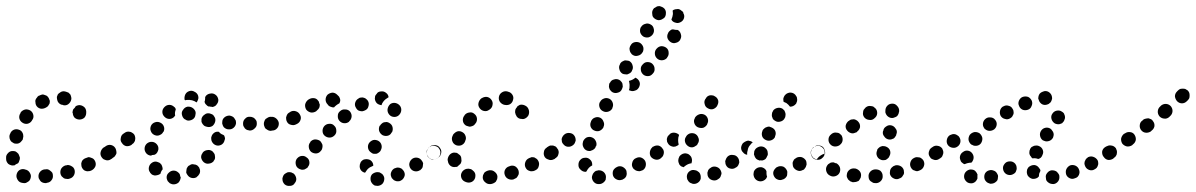

<svg xmlns="http://www.w3.org/2000/svg" viewBox="-27 -576 3911 628"><path d="M54 23Q58 23 62 20Q66 18 69 15Q72 11 73 7Q76 -2 71 -10Q67 -18 58 -21Q57 -21 57 -21Q48 -25 39 -21Q31 -17 28 -8Q25 1 29 9Q33 18 41 21Q43 22 45 22Q49 23 54 23ZM141 14Q147 7 146 -2Q146 -7 144 -11Q141 -15 138 -17Q135 -20 130 -22Q126 -23 121 -22H119Q110 -21 104 -14Q98 -7 99 3Q99 7 102 11Q104 15 107 18Q111 21 115 22Q119 23 124 23L126 22Q136 21 141 14ZM215 -3Q219 -11 217 -20Q216 -24 213 -28Q210 -31 206 -33Q203 -35 198 -36Q194 -37 189 -35H187Q178 -32 173 -24Q169 -16 171 -7Q172 -3 175 1Q178 4 182 7Q186 9 190 9Q194 10 199 9L201 8Q210 6 215 -3ZM285 -32Q288 -40 284 -49Q282 -53 279 -56Q275 -59 271 -60Q267 -62 262 -62Q258 -61 254 -59L251 -58Q247 -56 244 -53Q241 -50 240 -46Q238 -41 239 -37Q239 -32 241 -28Q243 -24 246 -21Q249 -18 253 -17Q258 -15 262 -16Q267 -16 271 -18L273 -19Q281 -23 285 -32ZM8 -36Q4 -37 0 -40Q-3 -43 -5 -47Q-7 -51 -7 -56Q-7 -57 -7 -59Q-8 -68 -1 -75Q5 -82 14 -82Q19 -82 23 -81Q27 -79 30 -76Q34 -73 35 -69Q37 -65 38 -61Q38 -59 38 -58Q38 -54 36 -50Q35 -45 32 -42Q31 -41 30 -41Q25 -39 20 -35Q20 -35 19 -35Q18 -35 17 -35Q12 -34 8 -36ZM345 -64Q348 -67 348 -72Q349 -76 348 -80Q347 -85 345 -89Q342 -92 338 -95Q335 -97 330 -98Q326 -99 321 -98Q317 -97 313 -94L311 -93Q304 -87 302 -78Q300 -69 306 -61Q308 -58 312 -55Q316 -53 320 -52Q324 -51 329 -52Q333 -53 337 -56L339 -57Q343 -60 345 -64ZM4 -127Q4 -123 6 -119Q8 -114 11 -112Q15 -109 19 -107Q23 -106 28 -106Q32 -106 36 -108Q40 -110 43 -114Q46 -117 48 -121V-124Q50 -128 49 -133Q49 -137 47 -141Q45 -145 42 -148Q38 -151 34 -152Q25 -155 17 -151Q9 -147 6 -138L5 -136Q3 -131 4 -127ZM36 -190Q38 -180 46 -175Q53 -170 62 -171Q72 -173 77 -181L78 -183Q84 -190 82 -200Q80 -209 73 -214Q65 -219 56 -218Q47 -216 41 -209L40 -206Q35 -199 36 -190ZM247 -227Q239 -233 230 -232Q228 -232 226 -231Q223 -230 221 -229Q218 -223 213 -219Q211 -216 211 -213Q210 -210 210 -207Q210 -207 211 -207Q211 -198 217 -191Q224 -185 233 -185Q242 -185 249 -191Q255 -198 255 -207Q255 -210 255 -212Q254 -222 247 -227ZM94 -257Q91 -254 89 -249Q88 -245 89 -241Q89 -236 91 -232Q95 -224 104 -221Q113 -219 121 -223Q122 -223 123 -224Q127 -226 130 -229Q133 -233 135 -237Q136 -241 136 -246Q135 -250 133 -254Q131 -258 128 -261Q125 -264 120 -265Q116 -267 112 -267Q107 -266 103 -264Q102 -263 100 -263Q96 -261 94 -257ZM177 -277Q172 -276 169 -273Q165 -271 162 -267Q160 -263 159 -259Q159 -254 160 -250Q161 -245 163 -242Q166 -238 169 -236Q173 -233 178 -233Q179 -232 180 -232Q189 -230 196 -235Q204 -241 206 -250Q207 -254 206 -258Q205 -263 203 -267Q200 -270 197 -273Q193 -275 189 -276Q187 -277 185 -277Q181 -278 177 -277Z M557 21Q550 27 541 27H540Q536 27 532 25Q528 24 525 20Q521 17 520 13Q518 9 518 4Q518 -5 525 -11Q532 -18 541 -18Q546 -18 550 -16Q554 -14 557 -11Q558 -10 559 -9Q560 -8 561 -6Q562 -2 563 2Q563 3 564 3Q564 4 564 5Q563 14 557 21ZM623 -4Q626 -7 627 -12Q628 -16 627 -21Q626 -25 624 -29Q623 -29 623 -30Q622 -31 621 -32Q621 -32 621 -32Q619 -35 616 -36Q613 -38 609 -38Q605 -39 601 -39Q596 -38 593 -35H592Q588 -33 586 -29Q583 -25 583 -21Q582 -16 582 -12Q583 -8 586 -4Q591 4 600 6Q609 8 617 3V2Q621 0 623 -4ZM487 -3Q483 -2 479 -2Q474 -3 470 -5Q467 -8 464 -11V-12Q458 -19 460 -29Q462 -38 469 -43Q473 -46 477 -47Q481 -48 486 -47Q490 -46 494 -44Q498 -42 500 -38H501Q503 -34 504 -30Q505 -26 505 -22Q501 -18 499 -12Q498 -10 498 -8Q497 -8 497 -7Q496 -7 495 -6Q492 -4 487 -3ZM672 -49V-50Q675 -53 676 -57Q677 -62 676 -66Q676 -71 673 -75Q671 -78 668 -81Q660 -87 651 -85Q642 -84 636 -77V-76Q630 -69 631 -60Q633 -51 640 -45Q648 -39 657 -41Q666 -42 672 -49ZM350 -67Q353 -71 354 -75Q354 -80 353 -84Q352 -89 350 -92Q345 -100 335 -102Q326 -103 319 -98L315 -95Q311 -93 309 -89Q307 -85 306 -81Q305 -77 306 -72Q307 -68 310 -64Q315 -56 324 -55Q333 -53 341 -59L344 -61Q348 -63 350 -67ZM451 -75Q445 -83 446 -92Q447 -101 454 -107Q462 -113 471 -112Q480 -111 486 -104Q492 -97 491 -88V-87Q490 -82 487 -77Q484 -72 479 -70Q475 -69 471 -69Q469 -68 467 -67Q467 -67 467 -67Q467 -67 466 -67Q457 -68 451 -75ZM412 -111Q415 -115 415 -119Q416 -124 415 -128Q414 -133 412 -136Q409 -140 405 -142Q401 -145 397 -145Q393 -146 388 -145Q384 -144 380 -141L377 -139Q369 -134 368 -124Q366 -115 372 -108Q377 -100 386 -98Q395 -97 403 -102L406 -105Q410 -107 412 -111ZM707 -115V-116Q709 -120 709 -124Q708 -129 706 -133Q704 -134 703 -135Q694 -138 689 -145Q688 -145 687 -145Q680 -146 674 -142Q667 -137 665 -130Q663 -126 664 -121Q664 -117 666 -113Q668 -109 671 -106Q674 -103 679 -101Q687 -98 696 -102Q704 -106 707 -115ZM466 -148Q463 -156 467 -165Q471 -173 480 -176Q489 -179 497 -175Q506 -171 509 -162Q512 -154 508 -145H507Q504 -138 497 -135Q490 -131 482 -133Q481 -133 480 -134Q479 -134 479 -134Q478 -134 477 -135Q469 -139 466 -148ZM867 -150Q871 -152 875 -155Q878 -158 879 -162Q881 -167 881 -171Q881 -180 875 -187Q868 -193 859 -194H858Q854 -194 850 -192Q846 -190 842 -187Q839 -184 838 -180Q836 -175 836 -171Q836 -167 838 -162Q839 -158 842 -155Q846 -152 850 -150Q854 -149 858 -149H859Q863 -148 867 -150ZM806 -156Q813 -162 813 -171Q813 -176 812 -180Q810 -184 807 -187Q804 -191 800 -192Q796 -194 791 -194Q781 -195 775 -188Q768 -182 768 -172Q768 -168 769 -164Q771 -160 774 -156Q777 -153 781 -151Q785 -150 790 -149Q799 -149 806 -156ZM737 -158Q744 -164 745 -173Q745 -178 744 -182Q742 -186 739 -190Q737 -193 733 -195Q729 -197 724 -198Q714 -198 707 -192Q700 -186 700 -177Q699 -172 701 -168Q702 -164 705 -160Q708 -157 712 -155Q716 -153 720 -153H721Q730 -152 737 -158ZM668 -164Q675 -170 677 -179Q678 -183 677 -188Q676 -192 673 -196Q671 -200 667 -202Q663 -204 659 -205H658Q649 -207 642 -201Q634 -196 632 -187Q632 -182 632 -178Q633 -174 636 -170Q639 -166 642 -164Q646 -162 651 -161Q660 -159 668 -164ZM594 -182Q585 -180 578 -186H577Q570 -191 568 -201Q566 -210 572 -217Q577 -225 586 -227Q596 -228 603 -223Q609 -219 612 -212Q614 -206 612 -199Q612 -197 611 -195Q611 -194 610 -193Q610 -192 609 -191Q604 -184 594 -182ZM543 -194Q536 -187 527 -187Q518 -187 511 -194Q504 -201 504 -210Q504 -219 511 -226Q518 -233 527 -233Q536 -233 543 -226Q545 -225 546 -223Q547 -221 548 -219Q547 -217 547 -215Q544 -206 546 -198Q545 -197 544 -196Q544 -195 543 -194ZM651 -230Q648 -233 645 -236Q643 -239 642 -243Q644 -248 644 -254Q644 -256 644 -258Q645 -259 645 -260Q646 -261 646 -262Q652 -269 661 -270Q670 -272 678 -266Q685 -261 687 -251Q688 -242 682 -235Q680 -231 676 -229Q673 -227 668 -226Q665 -227 662 -227Q658 -228 654 -228Q653 -228 653 -229Q652 -229 651 -230ZM579 -267Q583 -275 592 -278Q601 -281 609 -276Q618 -272 621 -263Q622 -259 622 -255Q621 -250 619 -246Q619 -245 618 -244Q617 -242 616 -241Q609 -246 601 -248Q592 -250 583 -249Q580 -248 578 -248Q578 -248 578 -249Q578 -249 577 -249Q575 -258 579 -267Z M942 8Q941 -1 934 -8Q931 -10 926 -12Q922 -13 918 -13Q913 -13 909 -10Q905 -8 902 -5Q899 -1 898 3Q896 7 897 12Q897 16 899 20Q901 24 904 27Q911 33 921 32Q930 32 936 25V24Q943 17 942 8ZM1224 25Q1230 18 1230 8Q1230 4 1228 0Q1226 -4 1223 -7Q1219 -10 1215 -12Q1211 -13 1206 -13Q1197 -12 1190 -6Q1184 1 1185 11Q1185 15 1187 19Q1189 23 1192 26Q1195 29 1199 31Q1204 32 1208 32H1209Q1218 31 1224 25ZM1295 3Q1299 -5 1295 -14Q1293 -18 1290 -21Q1287 -25 1283 -26Q1279 -28 1274 -28Q1270 -28 1266 -26H1265Q1257 -23 1253 -14Q1249 -6 1253 3Q1254 7 1258 10Q1261 14 1265 15Q1269 17 1273 17Q1278 17 1282 16L1283 15Q1291 12 1295 3ZM1150 -37V-38Q1151 -42 1153 -46Q1156 -50 1159 -52Q1163 -55 1167 -55Q1172 -56 1176 -55Q1184 -54 1189 -48Q1194 -42 1194 -34Q1191 -33 1188 -31Q1180 -28 1174 -21Q1170 -16 1167 -11Q1158 -13 1153 -20Q1148 -28 1150 -37ZM1353 -25Q1356 -29 1356 -33Q1357 -38 1357 -42Q1356 -46 1353 -50Q1348 -58 1339 -60Q1330 -62 1322 -57Q1318 -54 1316 -51Q1313 -47 1312 -42Q1311 -38 1312 -34Q1313 -29 1315 -26Q1320 -18 1329 -16Q1338 -14 1346 -19H1347Q1350 -22 1353 -25ZM985 -46Q984 -56 976 -61Q969 -67 960 -66Q951 -65 945 -58L944 -57Q939 -50 940 -41Q941 -31 948 -26Q952 -23 956 -22Q960 -20 965 -21Q969 -21 973 -24Q977 -26 980 -29V-30Q986 -37 985 -46ZM1413 -73Q1415 -82 1409 -90Q1407 -94 1403 -96Q1399 -98 1395 -99Q1390 -100 1386 -99Q1382 -98 1378 -95Q1374 -92 1372 -89Q1369 -85 1368 -80Q1368 -76 1369 -72Q1370 -67 1372 -64Q1375 -60 1378 -58Q1382 -55 1387 -54Q1391 -54 1395 -55Q1400 -56 1403 -58L1404 -59Q1412 -64 1413 -73ZM1177 -91Q1179 -82 1187 -77Q1190 -74 1195 -73Q1199 -73 1204 -73Q1208 -74 1212 -77Q1215 -79 1218 -83V-84Q1223 -92 1221 -101Q1219 -110 1211 -115Q1208 -117 1203 -118Q1199 -119 1194 -118Q1190 -117 1186 -114Q1183 -112 1180 -108Q1175 -100 1177 -91ZM1027 -91Q1028 -95 1028 -99Q1028 -104 1025 -108Q1023 -112 1020 -115Q1013 -120 1003 -120Q994 -119 988 -112V-111Q982 -104 983 -95Q984 -85 991 -79Q998 -74 1007 -74Q1017 -75 1022 -82L1023 -83Q1026 -86 1027 -91ZM1073 -149Q1073 -159 1066 -165Q1060 -172 1050 -171Q1041 -171 1034 -164Q1028 -157 1028 -148Q1028 -138 1035 -132Q1042 -126 1051 -126Q1060 -126 1067 -133Q1074 -140 1073 -149ZM1213 -148Q1216 -139 1224 -134Q1232 -130 1241 -132Q1250 -134 1254 -143H1255Q1259 -151 1257 -160Q1255 -169 1246 -174Q1243 -176 1238 -177Q1234 -177 1229 -176Q1225 -175 1222 -172Q1218 -169 1216 -165H1215Q1211 -157 1213 -148ZM879 -156Q885 -162 885 -172Q885 -176 883 -180Q881 -184 878 -187Q875 -190 871 -192Q867 -194 862 -194Q861 -193 859 -193Q850 -193 843 -187Q836 -180 836 -171Q836 -162 843 -155Q850 -148 859 -148Q861 -148 863 -149Q873 -149 879 -156ZM956 -184Q959 -193 954 -201Q950 -209 941 -212Q932 -215 924 -211Q922 -210 921 -209Q917 -207 914 -204Q911 -200 910 -196Q908 -192 909 -187Q909 -183 911 -179Q915 -170 924 -168Q933 -165 941 -169Q943 -170 945 -171Q953 -175 956 -184ZM1123 -194Q1124 -203 1118 -211Q1112 -218 1102 -218Q1093 -219 1086 -213Q1078 -207 1078 -198Q1077 -188 1083 -181Q1089 -174 1098 -173Q1107 -172 1115 -178V-179Q1122 -185 1123 -194ZM1244 -204Q1249 -196 1258 -194Q1267 -192 1275 -197Q1283 -203 1285 -212Q1287 -221 1282 -229Q1276 -237 1267 -239Q1258 -241 1250 -236Q1243 -230 1241 -221Q1239 -212 1244 -204ZM1000 -255Q991 -256 983 -251L980 -249Q973 -243 971 -234Q970 -225 975 -217Q981 -210 990 -208Q999 -207 1007 -212L1010 -215Q1014 -218 1017 -223Q1019 -228 1019 -234Q1017 -238 1016 -243Q1016 -244 1015 -245Q1015 -245 1014 -246Q1009 -254 1000 -255ZM1178 -228Q1181 -237 1177 -245Q1175 -249 1171 -252Q1168 -255 1164 -256Q1159 -258 1155 -257Q1150 -257 1147 -255L1146 -254Q1138 -250 1135 -241Q1132 -232 1137 -224Q1139 -220 1142 -217Q1145 -214 1150 -213Q1154 -212 1158 -212Q1163 -213 1167 -215Q1176 -219 1178 -228ZM1038 -250Q1038 -259 1044 -266Q1051 -272 1060 -273Q1069 -273 1076 -266Q1079 -263 1082 -260Q1085 -255 1086 -249Q1086 -243 1083 -238Q1077 -235 1072 -231L1071 -230Q1068 -228 1066 -225Q1060 -224 1054 -227Q1048 -229 1045 -234Q1038 -241 1038 -250ZM1200 -262Q1202 -266 1205 -269Q1207 -273 1211 -275Q1215 -277 1220 -277H1221Q1229 -278 1236 -272Q1243 -267 1244 -258Q1241 -256 1238 -254Q1230 -249 1225 -241Q1222 -237 1221 -232Q1212 -233 1206 -238Q1200 -244 1199 -253Q1199 -257 1200 -262Z M1588 23Q1592 21 1595 18Q1597 14 1599 10Q1600 6 1600 1Q1599 -8 1591 -14Q1584 -20 1575 -19H1573Q1568 -18 1564 -16Q1560 -14 1557 -11Q1555 -7 1553 -3Q1552 1 1552 6Q1553 15 1561 21Q1568 27 1577 26H1579Q1584 25 1588 23ZM1516 19Q1524 15 1527 6Q1528 2 1528 -3Q1528 -7 1526 -11Q1524 -15 1520 -18Q1517 -21 1513 -23Q1512 -23 1511 -23Q1507 -25 1502 -24Q1498 -24 1494 -22Q1490 -20 1487 -17Q1484 -14 1482 -9Q1479 -1 1483 8Q1487 16 1496 19Q1497 20 1499 20Q1507 23 1516 19ZM1662 6Q1665 3 1667 -1Q1670 -5 1670 -10Q1670 -14 1669 -18Q1666 -27 1658 -32Q1650 -36 1641 -33L1639 -32Q1630 -30 1625 -21Q1621 -13 1624 -4Q1627 5 1635 9Q1643 13 1652 11L1654 10Q1659 8 1662 6ZM1735 -32Q1738 -41 1734 -49Q1732 -53 1729 -56Q1725 -59 1721 -61Q1717 -62 1712 -62Q1708 -61 1704 -59L1702 -58Q1694 -54 1691 -45Q1688 -36 1692 -28Q1694 -24 1697 -21Q1701 -18 1705 -17Q1709 -15 1714 -16Q1718 -16 1722 -18L1724 -19Q1733 -23 1735 -32ZM1446 -34Q1439 -40 1438 -49Q1438 -51 1437 -52Q1437 -61 1443 -69Q1449 -76 1458 -77Q1462 -77 1467 -76Q1471 -74 1474 -71Q1478 -69 1480 -65Q1482 -61 1482 -56Q1482 -55 1482 -55Q1483 -51 1482 -47Q1481 -43 1479 -40Q1474 -36 1470 -32Q1470 -31 1469 -31Q1468 -31 1466 -30Q1465 -30 1463 -30Q1454 -28 1446 -34ZM1798 -72Q1800 -81 1794 -89Q1792 -93 1788 -95Q1784 -98 1780 -98Q1775 -99 1771 -98Q1767 -97 1763 -95L1761 -93Q1753 -88 1752 -79Q1750 -70 1755 -62Q1758 -58 1762 -56Q1766 -54 1770 -53Q1774 -52 1779 -53Q1783 -54 1787 -56L1789 -58Q1796 -63 1798 -72ZM1387 -55Q1378 -56 1373 -64Q1370 -68 1369 -72Q1368 -76 1369 -81Q1370 -85 1372 -89Q1374 -93 1378 -95L1381 -98Q1389 -103 1398 -101Q1407 -100 1412 -92Q1415 -88 1416 -84Q1417 -80 1416 -75Q1415 -71 1413 -67Q1411 -63 1407 -61L1404 -59Q1396 -53 1387 -55ZM1453 -113Q1456 -105 1465 -101Q1474 -98 1482 -101Q1491 -105 1494 -113L1495 -116Q1499 -124 1495 -133Q1492 -141 1483 -145Q1479 -147 1474 -147Q1470 -147 1466 -145Q1462 -143 1459 -140Q1455 -137 1454 -133L1453 -131Q1449 -122 1453 -113ZM1487 -181Q1488 -172 1496 -166Q1499 -164 1504 -163Q1508 -161 1512 -162Q1517 -163 1521 -165Q1525 -167 1527 -171L1529 -173Q1534 -180 1533 -189Q1532 -198 1524 -204Q1517 -210 1508 -208Q1499 -207 1493 -200L1492 -198Q1486 -191 1487 -181ZM1690 -231Q1682 -235 1673 -233Q1671 -232 1670 -231Q1668 -230 1666 -229Q1666 -229 1666 -229Q1664 -225 1661 -222Q1658 -218 1658 -213Q1657 -209 1659 -204Q1659 -203 1659 -203Q1661 -198 1663 -195Q1666 -191 1670 -189Q1674 -187 1679 -187Q1683 -186 1687 -187Q1696 -190 1701 -198Q1705 -206 1703 -215Q1702 -217 1702 -218Q1699 -227 1690 -231ZM1538 -239Q1536 -230 1542 -222Q1547 -215 1556 -213Q1566 -211 1573 -217L1575 -218Q1583 -224 1584 -233Q1586 -242 1580 -250Q1575 -257 1566 -259Q1557 -260 1549 -255L1547 -254Q1540 -248 1538 -239ZM1615 -274Q1607 -269 1605 -260Q1603 -251 1608 -243Q1614 -235 1623 -233Q1623 -233 1624 -233Q1633 -231 1641 -235Q1649 -240 1651 -249Q1654 -258 1649 -266Q1644 -274 1635 -276Q1633 -277 1632 -277Q1623 -279 1615 -274Z M1942 24Q1946 22 1949 19Q1952 16 1954 12Q1955 7 1955 3Q1955 -6 1948 -13Q1941 -19 1932 -19H1931Q1926 -18 1922 -17Q1918 -15 1915 -11Q1912 -8 1911 -4Q1909 0 1909 5Q1910 14 1916 20Q1923 27 1933 26H1934Q1938 26 1942 24ZM2015 8Q2019 5 2021 1Q2023 -4 2023 -8Q2023 -12 2022 -17Q2019 -25 2010 -30Q2002 -34 1993 -31L1992 -30Q1988 -29 1985 -26Q1981 -23 1979 -19Q1977 -15 1977 -10Q1977 -6 1978 -2Q1981 7 1990 11Q1998 15 2007 12H2008Q2012 10 2015 8ZM1872 -21Q1865 -27 1865 -36V-37Q1865 -47 1871 -53Q1877 -60 1887 -60Q1896 -61 1903 -54Q1910 -48 1910 -38V-37Q1910 -37 1910 -36Q1910 -36 1910 -35Q1904 -32 1899 -27Q1894 -21 1891 -15Q1890 -15 1889 -14Q1889 -14 1888 -14Q1879 -14 1872 -21ZM2085 -33Q2087 -42 2083 -50Q2078 -58 2069 -61Q2060 -63 2052 -58H2051Q2043 -53 2041 -44Q2038 -35 2043 -27Q2045 -23 2049 -21Q2052 -18 2057 -17Q2061 -16 2065 -16Q2070 -17 2074 -19H2075Q2083 -24 2085 -33ZM2140 -65Q2143 -68 2144 -73Q2144 -77 2143 -82Q2142 -86 2140 -90Q2137 -93 2134 -96Q2130 -98 2125 -99Q2121 -100 2117 -99Q2112 -98 2109 -95L2108 -94Q2100 -89 2099 -80Q2097 -71 2102 -63Q2108 -56 2117 -54Q2126 -52 2134 -58Q2138 -61 2140 -65ZM1797 -65Q1799 -69 1800 -74Q1801 -78 1800 -82Q1799 -87 1796 -90Q1794 -94 1790 -97Q1786 -99 1782 -100Q1777 -100 1773 -100Q1769 -99 1765 -96L1764 -95Q1760 -93 1758 -89Q1756 -85 1755 -81Q1754 -76 1755 -72Q1756 -68 1759 -64Q1764 -56 1773 -55Q1782 -53 1790 -59H1791Q1794 -62 1797 -65ZM1881 -95Q1885 -86 1894 -83Q1898 -82 1903 -82Q1907 -83 1911 -85Q1915 -87 1918 -90Q1921 -93 1922 -98H1923Q1926 -107 1921 -116Q1917 -124 1908 -127Q1900 -130 1891 -126Q1883 -121 1880 -113V-112Q1877 -103 1881 -95ZM1853 -108Q1855 -112 1856 -116Q1856 -121 1855 -125Q1854 -129 1851 -133Q1846 -140 1836 -141Q1827 -142 1820 -137L1819 -136Q1815 -133 1813 -129Q1811 -126 1810 -121Q1810 -117 1811 -112Q1812 -108 1815 -105Q1821 -97 1830 -96Q1839 -95 1847 -101Q1851 -104 1853 -108ZM1905 -161Q1909 -152 1917 -149Q1926 -145 1934 -148Q1943 -152 1947 -160V-161Q1951 -170 1947 -178Q1944 -187 1936 -191Q1927 -195 1918 -191Q1910 -188 1906 -179V-178Q1902 -170 1905 -161ZM1935 -242Q1931 -234 1934 -225Q1937 -216 1946 -212Q1954 -208 1963 -211Q1972 -214 1976 -222V-223Q1980 -232 1977 -240Q1974 -249 1966 -253Q1957 -257 1949 -254Q1940 -251 1936 -243ZM1965 -296Q1964 -292 1966 -287Q1967 -283 1970 -280Q1973 -276 1977 -274Q1985 -270 1994 -273Q2003 -275 2007 -284Q2009 -288 2010 -293Q2010 -297 2009 -302Q2008 -306 2005 -309Q2002 -313 1998 -315Q1990 -319 1981 -316Q1972 -314 1968 -305H1967Q1965 -301 1965 -296ZM2049 -320Q2050 -321 2051 -322Q2053 -321 2055 -320Q2057 -319 2059 -317Q2066 -310 2066 -301Q2065 -291 2059 -285L2058 -284Q2055 -281 2051 -280Q2046 -278 2042 -278Q2039 -278 2036 -279Q2033 -280 2030 -281Q2032 -286 2032 -290Q2033 -299 2031 -308Q2030 -310 2030 -311Q2031 -311 2032 -312Q2041 -314 2049 -320ZM2114 -351Q2114 -360 2107 -367Q2101 -373 2091 -373Q2082 -373 2076 -366L2075 -365Q2068 -358 2069 -349Q2069 -340 2076 -333Q2082 -327 2092 -327Q2101 -327 2107 -334L2108 -335Q2115 -342 2114 -351ZM1999 -349Q2001 -340 2009 -335Q2013 -333 2018 -333Q2022 -332 2026 -333Q2031 -335 2034 -337Q2038 -340 2040 -344V-345Q2045 -353 2042 -362Q2040 -371 2032 -376Q2028 -378 2023 -378Q2019 -379 2015 -378Q2010 -376 2007 -374Q2003 -371 2001 -367V-366Q1996 -358 1999 -349ZM2160 -404Q2160 -414 2152 -420Q2145 -425 2136 -425Q2127 -424 2121 -417L2120 -416Q2114 -409 2115 -399Q2116 -390 2123 -384Q2130 -378 2140 -379Q2149 -380 2155 -387V-388Q2161 -395 2160 -404ZM2036 -427H2035Q2033 -423 2032 -418Q2032 -414 2033 -410Q2034 -405 2037 -402Q2039 -398 2043 -396Q2051 -391 2060 -394Q2069 -396 2074 -404V-405H2075Q2079 -413 2077 -422Q2074 -431 2066 -436Q2058 -440 2049 -438Q2040 -436 2036 -428ZM2200 -464Q2198 -473 2190 -478Q2190 -478 2190 -478Q2190 -478 2189 -478Q2182 -478 2174 -480Q2169 -480 2166 -477Q2162 -474 2159 -470V-469Q2154 -461 2156 -452Q2159 -443 2167 -438Q2175 -433 2184 -436Q2193 -438 2198 -446V-447Q2203 -455 2200 -464ZM2067 -470Q2070 -461 2078 -456Q2086 -452 2095 -454Q2104 -457 2109 -465Q2114 -474 2111 -483Q2109 -492 2101 -496Q2092 -501 2084 -498Q2075 -496 2070 -488L2069 -487Q2065 -479 2067 -470ZM2186 -546Q2190 -547 2194 -546Q2199 -544 2202 -541Q2206 -539 2208 -535Q2208 -534 2208 -533Q2213 -525 2210 -516Q2207 -507 2198 -503Q2190 -499 2182 -502Q2173 -504 2169 -512Q2169 -512 2169 -512Q2173 -521 2174 -530Q2174 -536 2173 -541Q2174 -542 2175 -543Q2176 -543 2177 -544Q2181 -546 2186 -546ZM2108 -543Q2106 -539 2106 -534Q2106 -530 2107 -525Q2108 -521 2111 -518Q2118 -511 2127 -510Q2136 -510 2143 -516Q2143 -516 2144 -516Q2151 -522 2151 -532Q2152 -541 2146 -548Q2143 -551 2139 -553Q2135 -555 2131 -556Q2126 -556 2122 -555Q2118 -553 2114 -550Q2114 -550 2113 -550Q2110 -547 2108 -543Z M2255 22Q2247 27 2238 25L2236 24Q2232 23 2229 21Q2225 18 2223 14Q2220 10 2220 6Q2219 2 2220 -3Q2222 -12 2230 -17Q2238 -22 2247 -19H2248Q2253 -18 2256 -15Q2260 -13 2262 -9Q2263 -8 2263 -7Q2264 -5 2264 -4Q2265 -1 2265 2Q2265 4 2265 5Q2265 7 2265 8Q2263 17 2255 22ZM2458 17Q2449 16 2443 9Q2442 8 2441 6Q2439 3 2438 -2Q2437 -6 2438 -10Q2438 -15 2441 -19Q2443 -22 2447 -25Q2454 -30 2464 -29Q2473 -27 2478 -20Q2479 -19 2479 -18Q2480 -17 2480 -16Q2480 -13 2480 -9Q2480 -3 2482 2Q2480 5 2479 8Q2477 10 2475 12Q2467 18 2458 17ZM2327 6Q2330 3 2331 -2Q2333 -6 2333 -10Q2332 -15 2330 -19Q2326 -27 2317 -30Q2308 -33 2300 -29L2299 -28Q2295 -26 2292 -23Q2289 -20 2288 -15Q2286 -11 2287 -7Q2287 -2 2289 2Q2293 10 2302 13Q2311 16 2319 12L2320 11Q2324 9 2327 6ZM2542 6Q2545 3 2547 -1Q2548 -5 2548 -10Q2549 -14 2547 -18Q2543 -27 2535 -31Q2526 -34 2518 -31L2516 -30Q2512 -29 2509 -25Q2506 -22 2504 -18Q2502 -14 2502 -10Q2502 -5 2504 -1Q2508 8 2516 11Q2525 15 2533 11H2534Q2539 9 2542 6ZM2606 -26Q2609 -29 2610 -34Q2612 -38 2611 -42Q2611 -47 2609 -51Q2604 -59 2595 -62Q2586 -64 2578 -60L2577 -59Q2573 -57 2570 -54Q2568 -50 2566 -46Q2565 -42 2566 -37Q2566 -33 2568 -29Q2573 -21 2582 -18Q2590 -15 2599 -20H2600Q2604 -22 2606 -26ZM2388 -36Q2390 -40 2391 -44Q2391 -49 2390 -53Q2389 -57 2386 -61Q2383 -65 2379 -67Q2375 -69 2371 -69Q2367 -70 2362 -69Q2358 -68 2354 -65L2353 -64Q2350 -61 2348 -57Q2346 -53 2345 -49Q2345 -45 2346 -40Q2347 -36 2350 -32Q2355 -25 2365 -24Q2374 -23 2381 -29H2382Q2386 -32 2388 -36ZM2192 -46Q2191 -51 2192 -55V-56Q2193 -60 2195 -64Q2198 -68 2201 -70Q2205 -73 2210 -74Q2214 -75 2218 -74Q2223 -73 2226 -71Q2230 -68 2233 -64Q2235 -61 2236 -56Q2237 -52 2236 -48V-46Q2236 -45 2235 -44Q2235 -43 2235 -42Q2226 -41 2218 -36Q2213 -33 2209 -29Q2205 -30 2201 -32Q2198 -34 2195 -38Q2193 -42 2192 -46ZM2447 -56Q2444 -59 2442 -63Q2440 -67 2439 -71Q2439 -75 2440 -80V-81Q2443 -90 2451 -94Q2460 -99 2469 -96Q2473 -95 2476 -92Q2480 -89 2482 -85Q2484 -81 2484 -77Q2485 -72 2484 -68L2483 -67Q2481 -61 2477 -56Q2472 -52 2466 -51Q2461 -52 2456 -51Q2456 -51 2456 -51Q2455 -52 2455 -52Q2451 -53 2447 -56ZM2667 -64Q2670 -68 2670 -73Q2671 -77 2670 -81Q2669 -86 2667 -89Q2661 -97 2652 -99Q2643 -100 2635 -95V-94Q2627 -89 2625 -80Q2624 -71 2629 -63Q2634 -55 2643 -54Q2653 -52 2660 -57L2661 -58Q2665 -61 2667 -64ZM2141 -65Q2143 -69 2144 -74Q2145 -78 2144 -82Q2143 -87 2140 -90Q2135 -98 2126 -100Q2117 -101 2109 -96H2108Q2105 -93 2102 -89Q2100 -85 2099 -81Q2098 -77 2099 -72Q2100 -68 2102 -64Q2108 -57 2117 -55Q2126 -53 2134 -58L2135 -59Q2138 -62 2141 -65ZM2427 -102Q2430 -107 2435 -110Q2432 -113 2429 -114Q2425 -115 2421 -116Q2417 -116 2413 -114Q2408 -112 2405 -109H2404Q2398 -102 2397 -93Q2397 -83 2404 -77Q2406 -74 2410 -72Q2413 -70 2417 -70Q2416 -78 2419 -86V-87Q2421 -96 2427 -102ZM2213 -117Q2213 -113 2215 -108Q2217 -104 2220 -101Q2223 -98 2227 -96Q2231 -94 2236 -94Q2240 -94 2244 -96Q2248 -98 2252 -101Q2255 -104 2256 -108L2257 -109Q2261 -118 2257 -126Q2254 -135 2245 -139Q2236 -142 2228 -139Q2219 -135 2216 -127L2215 -126Q2213 -122 2213 -117ZM2192 -102 2191 -101Q2188 -99 2183 -97Q2179 -96 2175 -96Q2170 -97 2166 -99Q2162 -101 2159 -105Q2157 -108 2155 -112Q2154 -117 2154 -121Q2155 -126 2157 -130Q2159 -133 2163 -136V-137Q2170 -143 2179 -142Q2188 -141 2194 -135V-134Q2191 -127 2191 -118Q2191 -110 2193 -103Q2193 -103 2192 -103Q2192 -102 2192 -102ZM2466 -130Q2469 -122 2478 -118Q2486 -114 2495 -117Q2504 -120 2508 -128V-130Q2512 -138 2509 -147Q2506 -155 2497 -159Q2493 -161 2489 -162Q2484 -162 2480 -160Q2476 -159 2473 -156Q2469 -153 2467 -149V-148Q2463 -139 2466 -130ZM2244 -173Q2247 -164 2255 -160Q2264 -156 2273 -158Q2281 -161 2286 -169V-170Q2291 -179 2288 -188Q2285 -197 2277 -201Q2268 -205 2260 -202Q2251 -199 2246 -191V-190Q2241 -182 2244 -173ZM2498 -204Q2497 -199 2498 -195Q2499 -191 2501 -187Q2504 -183 2508 -181Q2515 -176 2524 -178Q2534 -180 2539 -188V-189Q2542 -192 2542 -197Q2543 -201 2542 -206Q2541 -210 2539 -214Q2536 -217 2533 -220Q2525 -225 2516 -223Q2506 -221 2501 -213V-212Q2498 -208 2498 -204ZM2278 -235Q2280 -226 2288 -222Q2296 -217 2305 -219Q2314 -222 2319 -230V-231Q2324 -239 2322 -248Q2319 -257 2311 -261Q2307 -264 2303 -264Q2299 -265 2294 -264Q2290 -263 2286 -260Q2283 -257 2281 -253L2280 -252Q2275 -244 2278 -235ZM2539 -263 2540 -264Q2545 -271 2555 -273Q2564 -274 2571 -269Q2575 -266 2577 -262Q2580 -259 2580 -254Q2581 -250 2580 -245Q2579 -241 2577 -237L2576 -236Q2573 -232 2567 -229Q2562 -227 2557 -227Q2552 -234 2545 -239Q2541 -241 2536 -243Q2535 -248 2535 -253Q2536 -258 2539 -263Z M2855 15Q2861 8 2860 -1Q2860 -6 2858 -10Q2856 -14 2853 -17Q2849 -20 2845 -21Q2841 -22 2836 -22H2835Q2825 -21 2819 -14Q2813 -7 2814 2Q2814 7 2816 11Q2818 15 2821 17Q2825 20 2829 22Q2833 23 2838 23H2840Q2849 22 2855 15ZM2773 19Q2777 18 2781 16Q2784 13 2786 9Q2789 5 2789 1Q2791 -8 2785 -16Q2779 -23 2770 -25H2768Q2759 -26 2752 -21Q2744 -15 2743 -6Q2742 -1 2743 3Q2745 7 2747 11Q2750 14 2754 17Q2758 19 2762 20H2764Q2768 20 2773 19ZM2922 4Q2925 1 2927 -3Q2930 -6 2930 -11Q2930 -15 2929 -20Q2926 -29 2918 -33Q2910 -37 2901 -35L2899 -34Q2895 -33 2892 -30Q2888 -27 2886 -23Q2884 -19 2884 -15Q2883 -10 2884 -6Q2887 3 2895 7Q2904 12 2912 9L2914 8Q2918 7 2922 4ZM2706 0Q2715 -3 2719 -11Q2723 -20 2720 -29Q2717 -37 2709 -42H2707Q2703 -44 2699 -45Q2694 -45 2690 -44Q2686 -42 2682 -39Q2679 -36 2677 -32Q2673 -24 2676 -15Q2679 -6 2687 -2L2689 -1Q2697 3 2706 0ZM2995 -33Q2998 -41 2994 -50Q2992 -54 2988 -57Q2985 -60 2981 -61Q2976 -62 2972 -62Q2968 -62 2964 -60L2962 -59Q2954 -55 2951 -46Q2948 -37 2952 -29Q2954 -25 2957 -22Q2960 -19 2965 -18Q2969 -16 2973 -16Q2978 -17 2982 -19L2984 -20Q2992 -24 2995 -33ZM2841 -67Q2844 -58 2853 -54Q2857 -52 2861 -52Q2866 -52 2870 -53Q2874 -55 2877 -58Q2881 -61 2882 -65L2883 -67Q2887 -75 2884 -84Q2881 -92 2872 -96Q2868 -98 2864 -98Q2859 -99 2855 -97Q2851 -96 2848 -93Q2844 -90 2842 -86V-84Q2838 -75 2841 -67ZM3057 -72Q3058 -81 3053 -89Q3048 -97 3038 -98Q3029 -100 3022 -94L3020 -93Q3017 -91 3014 -87Q3012 -83 3011 -79Q3010 -74 3011 -70Q3012 -66 3015 -62Q3017 -58 3021 -56Q3025 -54 3029 -53Q3034 -52 3038 -53Q3042 -54 3046 -57L3048 -58Q3055 -63 3057 -72ZM2626 -72Q2625 -77 2626 -81Q2627 -85 2629 -89Q2631 -93 2635 -95L2637 -96Q2644 -102 2653 -100Q2663 -99 2668 -91Q2670 -87 2671 -83Q2672 -79 2672 -74Q2664 -72 2658 -68Q2651 -64 2646 -57Q2645 -56 2645 -55Q2640 -55 2636 -58Q2632 -60 2630 -64Q2627 -68 2626 -72ZM2729 -117Q2730 -126 2725 -134Q2722 -137 2718 -140Q2714 -142 2710 -142Q2705 -143 2701 -142Q2697 -141 2693 -138L2692 -137Q2684 -131 2683 -122Q2682 -113 2687 -106Q2693 -98 2702 -97Q2711 -96 2719 -101L2720 -102Q2728 -108 2729 -117ZM2861 -147V-146Q2859 -137 2865 -130Q2870 -122 2879 -120Q2883 -119 2888 -120Q2892 -121 2896 -123Q2900 -126 2902 -130Q2905 -133 2905 -138L2906 -140Q2908 -149 2902 -156Q2897 -164 2888 -166Q2879 -168 2871 -162Q2863 -157 2862 -148ZM2786 -160Q2787 -170 2781 -177Q2778 -181 2774 -183Q2771 -185 2766 -186Q2762 -186 2757 -185Q2753 -184 2750 -181L2748 -180Q2741 -174 2739 -165Q2738 -156 2744 -149Q2747 -145 2751 -143Q2754 -141 2759 -140Q2763 -139 2768 -141Q2772 -142 2776 -144L2777 -146Q2784 -151 2786 -160ZM2842 -204Q2843 -214 2837 -221Q2834 -224 2830 -227Q2826 -229 2822 -229Q2818 -230 2813 -229Q2809 -228 2805 -225L2804 -224Q2801 -221 2798 -217Q2796 -213 2796 -209Q2795 -204 2796 -200Q2797 -196 2800 -192Q2806 -185 2815 -184Q2825 -182 2832 -188L2833 -189Q2841 -195 2842 -204ZM2870 -205Q2872 -200 2875 -197Q2878 -194 2882 -192Q2886 -190 2891 -190Q2895 -190 2899 -192Q2903 -193 2907 -196Q2910 -199 2912 -204Q2913 -208 2914 -212V-214Q2914 -223 2907 -230Q2901 -237 2892 -237Q2882 -237 2876 -231Q2869 -224 2869 -215V-213Q2868 -209 2870 -205Z M3434 17Q3428 25 3419 26Q3414 26 3410 25Q3406 24 3402 21Q3399 19 3396 15Q3394 11 3394 6Q3392 -3 3398 -10Q3404 -18 3413 -19Q3418 -19 3422 -18Q3426 -17 3430 -14Q3432 -12 3434 -9Q3436 -7 3437 -4Q3438 -2 3438 -1Q3438 0 3438 0Q3438 0 3438 1Q3439 10 3434 17ZM3221 24Q3225 23 3229 20Q3232 18 3235 14Q3237 10 3237 5Q3238 1 3237 -3Q3237 -4 3237 -4Q3236 -4 3236 -5Q3235 -7 3234 -9Q3230 -16 3223 -18Q3216 -21 3209 -19Q3200 -17 3195 -9Q3191 -1 3193 8Q3194 13 3197 16Q3200 20 3204 22Q3208 24 3212 25Q3217 25 3221 24ZM3155 23Q3146 25 3138 21Q3130 16 3127 7Q3125 -2 3129 -10Q3134 -18 3143 -21Q3152 -23 3160 -19Q3164 -16 3166 -13Q3169 -9 3170 -5Q3170 -5 3170 -5Q3171 -5 3171 -5Q3170 -4 3170 -3Q3170 3 3170 8Q3170 9 3169 10Q3169 11 3168 12Q3164 20 3155 23ZM3350 9Q3341 7 3335 -1Q3333 -4 3332 -9Q3331 -13 3332 -18Q3332 -22 3335 -26Q3337 -30 3341 -32Q3349 -37 3358 -36Q3367 -34 3372 -26Q3374 -24 3375 -22Q3376 -20 3376 -17Q3374 -13 3372 -8Q3371 -3 3371 1Q3370 2 3369 3Q3368 4 3367 5Q3359 10 3350 9ZM3497 3Q3500 0 3502 -4Q3504 -9 3504 -13Q3504 -17 3502 -22Q3499 -30 3491 -34Q3482 -38 3473 -35Q3469 -33 3466 -30Q3463 -27 3461 -23Q3459 -19 3459 -14Q3459 -10 3460 -6Q3463 3 3472 7Q3480 11 3489 7Q3493 6 3497 3ZM3288 -7Q3292 -9 3295 -13Q3297 -17 3298 -21Q3299 -25 3298 -30Q3298 -34 3295 -38Q3295 -38 3295 -39Q3294 -39 3294 -40Q3294 -40 3294 -40Q3288 -47 3280 -48Q3271 -49 3264 -45Q3260 -42 3258 -39Q3255 -35 3254 -31Q3253 -26 3254 -22Q3255 -17 3257 -14Q3262 -6 3271 -4Q3280 -2 3288 -7ZM3560 -27Q3563 -31 3564 -35Q3566 -39 3565 -44Q3565 -48 3563 -52Q3558 -60 3549 -63Q3541 -66 3532 -62Q3528 -59 3525 -56Q3523 -53 3521 -48Q3520 -44 3520 -40Q3521 -35 3523 -31Q3527 -23 3536 -20Q3545 -17 3553 -22Q3557 -24 3560 -27ZM3113 -56Q3112 -61 3113 -65Q3115 -74 3123 -79Q3131 -85 3140 -83Q3149 -81 3154 -73Q3159 -65 3157 -56Q3156 -52 3154 -49Q3153 -46 3150 -44Q3143 -44 3136 -42Q3132 -41 3128 -39Q3124 -40 3121 -43Q3118 -45 3116 -48Q3114 -52 3113 -56ZM3614 -58Q3617 -61 3620 -65Q3622 -68 3623 -73Q3624 -77 3623 -82Q3622 -86 3619 -90Q3614 -97 3604 -99Q3595 -100 3588 -95Q3580 -90 3578 -81Q3577 -71 3582 -64Q3585 -60 3589 -58Q3592 -55 3597 -55Q3601 -54 3606 -55Q3610 -56 3614 -58ZM3055 -65Q3057 -69 3058 -73Q3059 -78 3058 -82Q3057 -86 3055 -90Q3049 -98 3040 -99Q3031 -101 3023 -95Q3015 -90 3014 -81Q3012 -72 3018 -64Q3020 -60 3024 -58Q3028 -56 3032 -55Q3036 -54 3041 -55Q3045 -56 3049 -59Q3053 -61 3055 -65ZM3340 -79Q3340 -84 3342 -87V-88Q3344 -92 3347 -95Q3351 -97 3355 -99Q3359 -100 3364 -100Q3368 -100 3372 -98Q3381 -94 3384 -85Q3387 -76 3382 -68V-67Q3380 -63 3377 -60Q3373 -57 3369 -56Q3365 -57 3362 -58Q3356 -59 3350 -58Q3347 -60 3345 -64Q3342 -67 3341 -70Q3339 -75 3340 -79ZM3114 -110Q3116 -119 3111 -127Q3109 -131 3105 -133Q3101 -136 3097 -137Q3093 -138 3088 -137Q3084 -136 3080 -134Q3072 -129 3070 -119Q3068 -110 3073 -102Q3078 -95 3087 -93Q3097 -91 3104 -96Q3112 -101 3114 -110ZM3141 -118Q3140 -127 3145 -135Q3151 -142 3160 -144Q3169 -145 3177 -140Q3184 -134 3186 -125Q3187 -116 3182 -108Q3178 -102 3171 -100Q3164 -98 3157 -100Q3154 -101 3151 -103Q3151 -103 3151 -103Q3150 -103 3150 -103Q3143 -109 3141 -118ZM3375 -131Q3377 -122 3384 -117Q3388 -115 3392 -114Q3397 -113 3401 -114Q3406 -115 3409 -117Q3413 -119 3415 -123H3416Q3418 -127 3419 -132Q3420 -136 3419 -140Q3418 -145 3415 -148Q3413 -152 3409 -155Q3401 -160 3392 -158Q3383 -156 3378 -148Q3373 -140 3375 -131ZM3188 -172Q3189 -181 3196 -187Q3203 -193 3212 -192Q3222 -192 3228 -184Q3234 -177 3233 -168Q3232 -159 3225 -153Q3218 -148 3210 -148Q3202 -148 3196 -153Q3195 -154 3193 -155Q3193 -155 3193 -155Q3193 -155 3193 -156Q3187 -163 3188 -172ZM3412 -188Q3414 -179 3422 -173Q3425 -171 3430 -170Q3434 -169 3439 -170Q3443 -171 3447 -173Q3450 -176 3453 -180Q3455 -184 3456 -188Q3457 -192 3456 -197Q3455 -201 3453 -205Q3450 -209 3446 -211Q3439 -216 3429 -214Q3420 -212 3415 -204Q3410 -197 3412 -188ZM3244 -214Q3242 -205 3246 -197Q3251 -189 3260 -187Q3269 -184 3277 -189Q3281 -191 3284 -195Q3286 -198 3288 -203Q3289 -207 3288 -212Q3288 -216 3285 -220Q3281 -228 3272 -230Q3263 -233 3255 -228H3254Q3246 -223 3244 -214ZM3306 -247Q3302 -238 3306 -230Q3309 -221 3318 -217Q3326 -214 3335 -217Q3344 -220 3347 -229Q3351 -237 3348 -246Q3344 -255 3336 -259Q3327 -262 3318 -259Q3310 -256 3306 -247ZM3370 -262Q3371 -266 3374 -270Q3377 -273 3381 -275Q3385 -277 3389 -278H3390Q3399 -279 3406 -273Q3413 -267 3414 -258Q3415 -253 3413 -249Q3412 -245 3409 -241Q3406 -238 3403 -236Q3399 -234 3394 -233Q3386 -232 3380 -236Q3373 -241 3371 -248Q3370 -250 3370 -251Q3370 -252 3369 -252Q3369 -253 3369 -253Q3369 -258 3370 -262Z M3623 -66Q3626 -70 3626 -74Q3627 -79 3626 -83Q3625 -87 3623 -91Q3617 -99 3608 -100Q3599 -102 3591 -96L3588 -94Q3584 -91 3582 -88Q3580 -84 3579 -79Q3578 -75 3579 -71Q3580 -66 3583 -63Q3588 -55 3597 -53Q3606 -52 3614 -57L3617 -60Q3621 -62 3623 -66ZM3688 -118Q3689 -127 3684 -135Q3679 -143 3669 -144Q3660 -145 3653 -140L3649 -138Q3642 -132 3640 -123Q3639 -114 3644 -106Q3650 -99 3659 -97Q3668 -96 3676 -101L3679 -104Q3686 -109 3688 -118ZM3749 -163Q3750 -173 3744 -180Q3742 -184 3738 -186Q3734 -188 3730 -189Q3725 -189 3721 -188Q3716 -187 3713 -185L3710 -182Q3702 -177 3701 -167Q3700 -158 3705 -151Q3711 -143 3720 -142Q3729 -141 3737 -146L3740 -149Q3747 -154 3749 -163ZM3808 -211Q3809 -220 3803 -228Q3797 -235 3788 -236Q3779 -237 3771 -231L3768 -228Q3761 -222 3760 -213Q3759 -204 3765 -196Q3771 -189 3781 -188Q3790 -187 3797 -193L3800 -196Q3807 -202 3808 -211ZM3863 -255Q3864 -259 3864 -264Q3864 -268 3863 -272Q3861 -277 3858 -280Q3854 -283 3850 -285Q3846 -286 3842 -286Q3837 -286 3833 -285Q3829 -283 3826 -280L3823 -277Q3816 -270 3816 -261Q3817 -252 3823 -245Q3830 -238 3839 -238Q3848 -238 3855 -245L3858 -248Q3861 -251 3863 -255Z"/></svg>

Font: FRB American Cursive Guidelines Dotted Extrabold
Style: Bold Italic
Weight: 800
Italic angle: -25°
Version: Version 2.0;Modular Font Editor K font №1